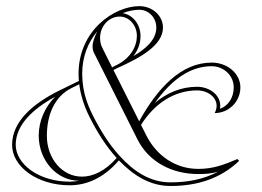

<svg xmlns="http://www.w3.org/2000/svg" viewBox="-20 -609 865 635"><path d="M350.7 -386.3 318.4 -450.8C313 -461.4 311 -471.7 311 -483.7C311 -522.7 340.1 -554.2 375.9 -554.2C407.3 -554.2 432.7 -525.6 432.7 -490.2C432.7 -455.8 412 -415.9 363.9 -393ZM355.2 -377.4 368.4 -384.1C444.1 -417.9 519 -459.1 519 -518C519 -557 484 -588.7 440.9 -588.7C358.4 -588.7 239.8 -509 239.8 -365.1C239.8 -357.3 240.2 -349.3 240.9 -341.2L174.9 -309C89.9 -266.5 20 -207.9 20 -130C20 -56.7 104.8 3.8 210.4 3.8C265 3.8 322.1 -18.9 373.2 -78.6C422 -27.9 476.8 6.1 543.8 6.1C631.9 6.1 708.6 -17.7 771 -77L765 -83C720.5 -63.8 684.3 -50.4 635.9 -50.4C560.7 -50.4 497.7 -93.5 463.1 -162.6L446.4 -195.9C489.6 -264.8 554.5 -310 632 -310C667.5 -310 696.4 -287.3 696.4 -259.3C696.4 -250.4 694 -243 690 -235C736.9 -235 775 -273.1 775 -320C775 -365.3 732.5 -402 680.2 -402C578.6 -402 500.4 -316.6 440.3 -207.9ZM365.9 -86.5C327.5 -43 287.1 -24.8 251.1 -24.8C186 -24.8 135 -84.2 135 -160C135 -228.3 160.1 -289.4 215.4 -317.1L242.1 -330.4C246.3 -297 256.8 -260.9 275.7 -223C301.4 -171.6 331.4 -124.3 365.9 -86.5ZM492.1 -268.3C545.6 -343 606.4 -390 680.2 -390C720.4 -390 753 -358.6 753 -320C753 -287.6 736.3 -259.6 707.5 -249.1C708.4 -254.6 708.4 -255.5 708.4 -259.3C708.4 -296.3 671.7 -322 632 -322C578.9 -322 531.2 -301.7 492.1 -268.3ZM543.8 -5.9C476.8 -5.9 422.1 -41.8 374.7 -94.5C341.3 -131.2 311.8 -177.7 286.5 -228.4C266.1 -269.1 256.3 -303.1 252.8 -342.2C252.2 -350 251.8 -357.6 251.8 -365.1C251.8 -423.3 272.3 -470.3 301.6 -505.1C293.3 -487.8 286.1 -471 286.1 -454.9C286.1 -448.6 287.2 -442.4 289.8 -436.4L434.5 -148.3C472.1 -73.3 548.3 -33.4 635.9 -33.4C659.4 -33.4 679.5 -34.5 701.7 -41.5C654.8 -16.5 602.5 -5.9 543.8 -5.9ZM108 -160C108.5 -77.7 168.2 -11.2 241.8 -11.2C231.1 -9.3 220.9 -8.2 210.4 -8.2C107.8 -8.2 32 -66.8 32 -130C32 -194.9 86.9 -247.9 162.2 -288.9C128.2 -254.6 108 -208.3 108 -160ZM421.1 -423.4C436.6 -443.7 444.7 -465 444.7 -490.2C444.7 -527.5 419.9 -560.2 385.7 -565.5C404.8 -572.9 423.8 -576.7 440.9 -576.7C471.9 -576.7 497 -550.4 497 -518C497 -477.9 462.6 -447.6 421.1 -423.4Z"/></svg>

Font: Sortefax
Style: Medium
Weight: 500
Designer: gluk
Foundry: gluk
Version: Version 0.261